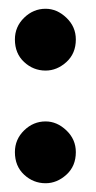

<svg xmlns="http://www.w3.org/2000/svg" viewBox="-20 -418 218 438"><path d="M84 -398Q110 -398 131.5 -377.5Q153 -357 153 -328Q153 -296 131.5 -276.5Q110 -257 84 -257Q56 -257 35 -276.5Q14 -296 14 -328Q14 -357 35 -377.5Q56 -398 84 -398ZM84 -141Q110 -141 131.5 -120.5Q153 -100 153 -71Q153 -39 131.5 -19.5Q110 0 84 0Q56 0 35 -19.5Q14 -39 14 -71Q14 -100 35 -120.5Q56 -141 84 -141Z"/></svg>

Font: Stadtwerke
Style: Bold
Weight: 700
Designer: Santiago Orozco
Foundry: Typemade
Version: Version 1.003